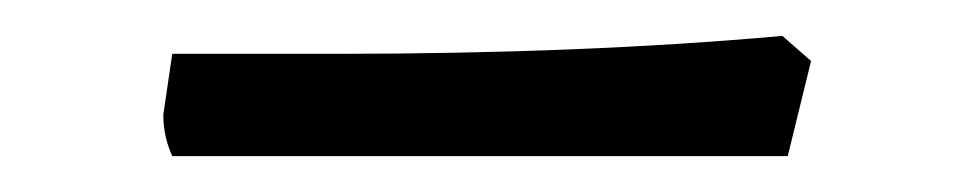

<svg xmlns="http://www.w3.org/2000/svg" viewBox="-20 -49 546 107"><path d="M167 -19Q305 -19 416 -29L432 -15L419 38H76Q71 27 71 15L76 -19Z"/></svg>

Font: Kotta One
Style: Regular
Weight: 400
Designer: Ania Kruk
Foundry: Ania Kruk
Version: Version 1.001